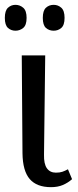

<svg xmlns="http://www.w3.org/2000/svg" viewBox="-23 -765 322 794"><path d="M188 9Q129 9 100 -24.5Q71 -58 70 -131L67 -536H164L159 -126Q158 -87 171 -69Q184 -51 208 -51Q224 -51 234.5 -54.5Q245 -58 258 -65L275 -24Q258 -9 237 0Q216 9 188 9ZM199 -638Q180 -638 167 -649.5Q154 -661 154 -691Q154 -721 167 -733Q180 -745 199 -745Q217 -745 230.5 -733Q244 -721 244 -691Q244 -661 230.5 -649.5Q217 -638 199 -638ZM41 -638Q23 -638 10 -649.5Q-3 -661 -3 -691Q-3 -721 10 -733Q23 -745 41 -745Q59 -745 73 -733Q87 -721 87 -691Q87 -661 73 -649.5Q59 -638 41 -638Z"/></svg>

Font: Noto Serif Condensed
Style: Regular
Weight: 400
Width: 3
Designer: Monotype Design Team
Foundry: Monotype Imaging Inc.
Version: Version 2.013; ttfautohint (v1.8.4.7-5d5b)